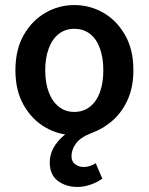

<svg xmlns="http://www.w3.org/2000/svg" viewBox="-20 -523 589 760"><path d="M287 217Q241 217 209 193Q177 169 177 120Q177 83 199 50.5Q221 18 256 -3L274 12Q213 12 160 -18.5Q107 -49 74 -106.5Q41 -164 41 -245Q41 -327 74 -384.5Q107 -442 160 -472.5Q213 -503 274 -503Q336 -503 389 -472.5Q442 -442 475 -384.5Q508 -327 508 -245Q508 -179 486 -129.5Q464 -80 427 -47Q390 -14 344 3Q299 20 281 44.5Q263 69 263 95Q263 117 278 127.5Q293 138 310 138Q324 138 336 134Q348 130 359 123L385 184Q366 198 339.5 207.5Q313 217 287 217ZM274 -80Q310 -80 336 -100.5Q362 -121 375.5 -158Q389 -195 389 -245Q389 -294 375.5 -331.5Q362 -369 336 -389Q310 -409 274 -409Q239 -409 213 -389Q187 -369 173 -331.5Q159 -294 159 -245Q159 -195 173 -158Q187 -121 213 -100.5Q239 -80 274 -80Z"/></svg>

Font: Mada SemiBold
Style: Regular
Weight: 600
Designer: Khaled Hosny
Version: Version 1.5